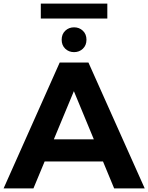

<svg xmlns="http://www.w3.org/2000/svg" viewBox="-29 -1048 825 1068"><path d="M-9 0 303 -700H463L776 0H606L350 -618H414L157 0ZM147 -150 190 -273H550L594 -150ZM383 -758Q354 -758 334 -777Q314 -796 314 -827Q314 -858 334 -877Q354 -896 383 -896Q412 -896 432 -877Q452 -858 452 -827Q452 -796 432 -777Q412 -758 383 -758ZM198 -945V-1028H568V-945Z"/></svg>

Font: Montserrat Thin
Style: Bold
Weight: 700
Version: Version 9.000